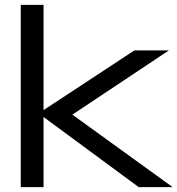

<svg xmlns="http://www.w3.org/2000/svg" viewBox="-20 -770 730 790"><path d="M65.4 0V-750H159.2V-316.9L532.7 -562.5H674.8L277.8 -298.3L690.4 0H550.8L159.2 -288.6V0Z"/></svg>

Font: Michroma
Style: Regular
Weight: 400
Designer: Vernon Adams
Foundry: Vernon Adams
Version: Version 1.100; ttfautohint (v1.8.4.7-5d5b);gftools[0.9.29]